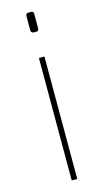

<svg xmlns="http://www.w3.org/2000/svg" viewBox="-115 -765 436 804"><g transform="rotate(-15 103.0 -363.0)"><path d="M86 -652V-714Q86 -726 98 -726H109Q120 -726 120 -714V-652Q120 -640 109 -640H98Q93 -640 89.5 -643.5Q86 -647 86 -652ZM91 -531H115V0H91Z"/></g></svg>

Font: Exo Thin
Style: Regular
Weight: 250
Designer: Natanael Gama
Foundry: Natanael Gama
Version: Version 1.500; ttfautohint (v1.6)